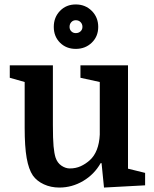

<svg xmlns="http://www.w3.org/2000/svg" viewBox="-20 -834 692 864"><path d="M218 -540V-272Q218 -208 221 -176Q224 -144 230 -125Q238 -101 256.5 -88.5Q275 -76 294 -76Q321 -76 343 -86Q365 -96 384 -113Q425 -150 429 -228V-465L342 -484V-540H556V-75L633 -56V0L448 10L437 -100H433Q404 -49 354 -19.5Q304 10 247 10Q209 10 177.5 -4.5Q146 -19 128 -44Q109 -72 100 -123Q91 -174 91 -259V-465L24 -484V-540ZM222 -713Q222 -756 250 -785Q278 -814 321 -814Q364 -814 393 -785Q422 -756 422 -713Q422 -670 393 -642Q364 -614 321 -614Q278 -614 250 -642Q222 -670 222 -713ZM293 -713Q293 -701 301 -693Q309 -685 321 -685Q334 -685 342.5 -693Q351 -701 351 -713Q351 -726 342.5 -734.5Q334 -743 321 -743Q309 -743 301 -734.5Q293 -726 293 -713Z"/></svg>

Font: Domine
Style: Bold
Weight: 700
Designer: Pablo Impallari, Rodrigo Fuenzalida, Brenda Gallo
Foundry: Pablo Impallari, Rodrigo Fuenzalida, Brenda Gallo
Version: Version 2.000